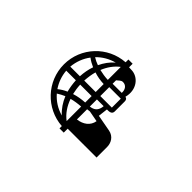

<svg xmlns="http://www.w3.org/2000/svg" viewBox="-106 -1008 1411 1411"><g transform="rotate(45 600.0 -302.0)"><path d="M413 -279C415 -245 420 -210 429 -177C405 -167 383 -153 363 -137C335 -178 317 -227 313 -279ZM383 -111C401 -123 421 -133 441 -142C460 -96 487 -55 523 -23C468 -38 419 -69 383 -111ZM313 -321C318 -377 338 -430 371 -473C390 -458 412 -446 435 -436C422 -400 415 -360 413 -321ZM577 -212C541 -210 504 -204 470 -193C464 -220 459 -250 458 -279H577ZM577 -19C533 -52 501 -100 482 -155C512 -163 545 -168 577 -170ZM692 -289 690 -274C682 -237 661 -220 622 -215V-289ZM622 -187C632 -188 641 -189 648 -190L733 -174C724 -120 680 -88 622 -81ZM393 -499C429 -537 476 -564 528 -578C494 -549 468 -512 449 -472C429 -479 410 -488 393 -499ZM458 -321C460 -355 465 -390 474 -422C507 -411 542 -405 577 -404V-321ZM577 -447C546 -448 516 -453 487 -460C507 -509 537 -552 577 -582ZM622 -488C637 -498 647 -515 667 -515C701 -515 719 -487 717 -452H622ZM622 -417H742V-324H622ZM622 15H922V-95C922 -136 899 -180 847 -190L717 -214L726 -289H737C765 -289 777 -300 777 -320V-423C777 -439 770 -449 756 -451C782 -545 722 -622 645 -622L622 -623V-660H578V-631C405 -620 268 -476 268 -300C268 -124 405 20 578 32V56H622Z"/></g></svg>

Font: CryptoKit 1.4
Style: Regular
Weight: 400
Monospace: yes
Designer: Oceane Juvin
Foundry: http://www.head-geneve.ch
Version: Version 1.000